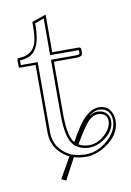

<svg xmlns="http://www.w3.org/2000/svg" viewBox="-79 -634 532 778"><g transform="rotate(-10 187.0 -245.5)"><path d="M164.1 -390.1V-170.9Q164.6 -81.5 189 -55.2Q227.1 -124 252 -147.9Q281.2 -176.3 310.1 -176.8Q354 -176.8 366.2 -133.3Q368.7 -123 369.1 -113.8Q369.1 -53.7 306.2 -13.2Q266.1 11.7 228 12.2Q197.8 11.7 176.8 4.9L129.9 92.8L110.8 84L159.2 -1Q89.8 -38.6 88.9 -109.9V-390.1H23.9Q20.5 -392.1 20 -394V-424.8Q21.5 -428.2 22.9 -429.2Q85.9 -429.2 100.1 -483.4Q106 -507.3 106 -544.9V-564L164.1 -584V-429.2H273.9Q280.8 -427.7 282.2 -422.9V-402.8Q280.8 -390.6 257.8 -390.1ZM263.2 -130.9Q243.7 -110.8 204.1 -43Q222.2 -32.2 247.1 -32.2Q286.1 -32.2 318.8 -66.9Q340.3 -90.8 340.8 -115.2Q340.8 -142.6 312.5 -148.9Q306.6 -149.9 300.8 -149.9Q281.7 -148.9 263.2 -130.9ZM140.6 51.8Q138.2 56.6 132.3 66.4Q127.4 75.7 125.5 79.1Q127.9 74.7 132.8 65.9Q138.2 56.2 140.6 51.8ZM171.4 -5.9 171.9 -6.8 180.2 -4.4Q199.7 2 228 2Q278.3 2 322.3 -39.1Q358.4 -73.7 358.9 -113.8Q358.9 -150.9 329.6 -163.6Q320.3 -167 310.1 -167Q284.7 -166 258.8 -140.6Q233.9 -116.7 197.8 -50.3L190.9 -38.1L181.6 -48.3Q154.3 -79.1 153.8 -170.9V-399.9H257.8Q266.6 -400.4 272 -403.8V-418.9H153.8V-569.8L116.2 -556.6V-544.9Q116.2 -448.7 67.9 -427.2Q51.3 -420.4 29.8 -418.9V-399.9H99.1V-109.9Q100.1 -43 163.6 -9.8ZM255.9 -138.2Q278.3 -159.7 300.8 -160.2Q335.9 -160.2 347.7 -131.8Q350.6 -123.5 351.1 -115.2Q351.1 -70.8 302.2 -39.6Q273.9 -22.5 247.1 -22Q218.3 -22.5 198.7 -34.7L190.4 -39.6L195.3 -47.9Q236.3 -118.2 255.9 -138.2Z"/></g></svg>

Font: Linux Biolinum Outline O
Style: Bold
Weight: 700
Designer: Philipp H. Poll
Foundry: Philipp H. Poll
Version: Version 0.9.2